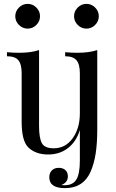

<svg xmlns="http://www.w3.org/2000/svg" viewBox="-20 -785 602 993"><path d="M168 -746Q187 -727 187 -701Q187 -675 168 -656Q149 -637 123 -637Q97 -637 78 -656Q59 -675 59 -701Q59 -727 78 -746Q97 -765 123 -765Q149 -765 168 -746ZM472 -746Q491 -727 491 -701Q491 -675 472 -656Q453 -637 427 -637Q401 -637 382 -656Q363 -675 363 -701Q363 -727 382 -746Q401 -765 427 -765Q453 -765 472 -746ZM316 188Q235 188 235 132Q235 110 248 96.5Q261 83 284 83Q305 83 318 94.5Q331 106 331 127Q331 159 297 172Q301 173 314 173Q357 173 375 143.5Q393 114 393 46V-113Q375 -53 332 -19.5Q289 14 229 14Q163 14 125 -24Q92 -58 92 -155V-406Q92 -453 75 -473.5Q58 -494 16 -494V-515Q47 -512 78 -512Q140 -512 182 -526V-133Q182 -73 196 -45.5Q210 -18 258 -18Q318 -18 355.5 -69.5Q393 -121 393 -199V-406Q393 -453 375.5 -473.5Q358 -494 317 -494V-515Q348 -512 379 -512Q441 -512 483 -526V-115Q483 -45 475 7.5Q467 60 449 102Q431 144 397.5 166Q364 188 316 188Z"/></svg>

Font: Playfair Display
Style: Regular
Weight: 400
Designer: Claus Eggers S?rensen
Foundry: Claus Eggers S?rensen
Version: Version 1.003